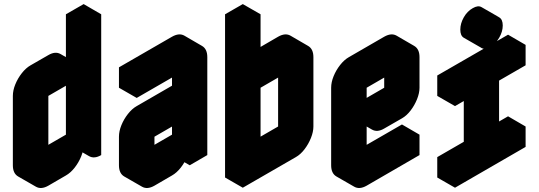

<svg xmlns="http://www.w3.org/2000/svg" viewBox="-20 -870 2640 941"><path d="M217 -500 303 -550Q338 -570 364 -555Q390 -540 390 -500V-750L476 -800V-110Q442 -90 416 -105Q390 -120 390 -160Q390 -134 378 -104Q366 -74 346 -48.5Q326 -23 303 -10L217 40Q182 60 156 45Q130 30 130 -10V-350Q130 -377 142 -406.5Q154 -436 174 -461.5Q194 -487 217 -500ZM217 -400V-60L390 -160V-500ZM390 -160Q390 -120 416 -105L329 -155Q303 -170 303 -210ZM476 -800 390 -750 303 -800 390 -850ZM390 -750V-500L303 -550V-800ZM390 -500V-160L303 -210V-550ZM390 -160 217 -60 130 -110 303 -210ZM364 -555Q338 -570 303 -550L217 -500Q194 -487 174 -461.5Q154 -436 142 -406.5Q130 -377 130 -350V-10Q130 30 156 45L69 -5Q43 -20 43 -60V-400Q43 -427 55 -456.5Q67 -486 87 -511.5Q107 -537 130 -550L217 -600Q251 -620 277 -605Z M650 -490 910 -640Q944 -660 970 -645Q996 -630 996 -590V-110L910 -60V-160Q910 -134 898 -104Q886 -74 866 -48.5Q846 -23 823 -10L737 40Q702 60 676 45Q650 30 650 -10V-150Q650 -177 662 -206.5Q674 -236 694 -261.5Q714 -287 737 -300L910 -400V-540L650 -390ZM737 -60 910 -160V-300L737 -200ZM910 -540V-400L823 -450V-590ZM910 -160V-60L823 -110V-210ZM910 -300V-160L823 -210V-350ZM910 -160 737 -60 650 -110 823 -210ZM910 -400 737 -300Q714 -287 694 -261.5Q674 -236 662 -206.5Q650 -177 650 -150V-10Q650 30 676 45L589 -5Q563 -20 563 -60V-200Q563 -227 575 -256.5Q587 -286 607 -311.5Q627 -337 650 -350L823 -450ZM970 -645Q944 -660 910 -640L650 -490L563 -540L823 -690Q858 -710 884 -695ZM650 -490V-390L563 -440V-540Z M1343 -590 1430 -640Q1464 -660 1490 -645Q1516 -630 1516 -590V-250Q1516 -224 1504 -194Q1492 -164 1472.5 -138.5Q1453 -113 1430 -100L1170 50V-750L1257 -800V-440Q1257 -467 1269 -496.5Q1281 -526 1300.5 -551.5Q1320 -577 1343 -590ZM1430 -540 1257 -440V-100L1430 -200ZM1430 -540V-200L1343 -250V-590ZM1430 -200 1257 -100 1170 -150 1343 -250ZM1490 -645Q1464 -660 1430 -640L1343 -590Q1320 -577 1300.5 -551.5Q1281 -526 1269 -496.5Q1257 -467 1257 -440L1170 -490Q1170 -517 1182 -546.5Q1194 -576 1214 -601.5Q1234 -627 1257 -640L1343 -690Q1378 -710 1404 -695ZM1257 -800 1170 -750 1083 -800 1170 -850ZM1170 -750V50L1083 0V-800Z M1777 -540 1950 -640Q1984 -660 2010 -645Q2036 -630 2036 -590V-440Q2036 -414 2024 -384Q2012 -354 1992.5 -328.5Q1973 -303 1950 -290L1863 -240Q1829 -220 1803 -235Q1777 -250 1777 -290V-60L2036 -210V-110L1777 40Q1742 60 1716 45Q1690 30 1690 -10V-390Q1690 -417 1702 -446.5Q1714 -476 1734 -501.5Q1754 -527 1777 -540ZM1950 -540 1777 -440V-290L1950 -390ZM2036 -210 1777 -60 1690 -110 1950 -260ZM1950 -540V-390L1863 -440V-590ZM1777 -290Q1777 -250 1803 -235L1716 -285Q1690 -300 1690 -340ZM1950 -390 1777 -290 1690 -340 1863 -440ZM2010 -645Q1984 -660 1950 -640L1777 -540Q1754 -527 1734 -501.5Q1714 -476 1702 -446.5Q1690 -417 1690 -390V-10Q1690 30 1716 45L1629 -5Q1603 -20 1603 -60V-440Q1603 -467 1615 -496.5Q1627 -526 1647 -551.5Q1667 -577 1690 -590L1863 -690Q1898 -710 1924 -695Z M2340 -125V-425L2210 -350V-450L2556 -650V-550L2426 -475V-175L2556 -250V-150L2210 50V-50ZM2383 -640Q2357 -625 2339.5 -635Q2322 -645 2322 -675Q2322 -705 2339.5 -735Q2357 -765 2383 -780Q2409 -795 2426.5 -785Q2444 -775 2444 -745Q2444 -715 2426.5 -685Q2409 -655 2383 -640ZM2340 -125 2210 -50 2123 -100 2253 -175ZM2210 -50V50L2123 0V-100ZM2556 -250 2426 -175 2340 -225 2470 -300ZM2340 -425V-125L2253 -175V-475ZM2556 -650 2210 -450 2123 -500 2470 -700ZM2210 -450V-350L2123 -400V-500ZM2427 -785Q2409 -795 2383 -780Q2357 -765 2339.5 -735Q2322 -705 2322 -675Q2322 -645 2340 -635L2253 -685Q2236 -695 2236 -725Q2236 -755 2253 -785Q2270 -815 2297 -830Q2323 -845 2340 -835Z"/></svg>

Font: Nabla
Style: Regular
Weight: 400
Designer: Arthur Reinders Folmer
Foundry: Typearture
Version: Version 1.002